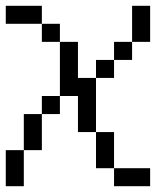

<svg xmlns="http://www.w3.org/2000/svg" viewBox="-20 -520 540 665"><path d="M500 125V62.5H375V125ZM0 0Q0 0 0 125H62.5Q62.5 125 62.5 0ZM375 62.5Q375 62.5 375 -62.5H312.5Q312.5 -62.5 312.5 62.5ZM62.5 0H125Q125 0 125 -125H62.5Q62.5 -125 62.5 0ZM312.5 -62.5V-250H250Q250 -250 250 -375H187.5V-187.5H125V-125H187.5V-187.5H250Q250 -187.5 250 -62.5ZM312.5 -250H375V-312.5H312.5ZM375 -312.5H437.5V-375H375ZM187.5 -375V-437.5H125V-375ZM437.5 -375H500Q500 -375 500 -500H437.5Q437.5 -500 437.5 -375ZM125 -437.5V-500H0V-437.5Z"/></svg>

Font: BFUnifontExMono
Style: Regular
Weight: 500
Version: Version 15.0.06